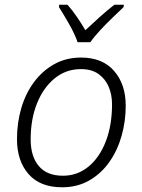

<svg xmlns="http://www.w3.org/2000/svg" viewBox="-20 -785 604 814"><path d="M243 9Q150 9 101 -47Q52 -103 52 -195Q52 -265 70.5 -327.5Q89 -390 125 -438Q161 -486 211 -513.5Q261 -541 324 -541Q414 -541 463.5 -484.5Q513 -428 513 -337Q513 -271 495.5 -209Q478 -147 443.5 -98Q409 -49 358.5 -20Q308 9 243 9ZM247 -40Q308 -40 355 -78.5Q402 -117 428.5 -185.5Q455 -254 455 -343Q455 -383 441 -416.5Q427 -450 398 -471Q369 -492 323 -492Q260 -492 212 -453Q164 -414 137 -347Q110 -280 110 -194Q110 -122 144.5 -81Q179 -40 247 -40ZM309 -606Q297 -641 273 -683Q249 -725 230 -755L231 -765H266Q286 -743 306 -713.5Q326 -684 342 -657Q371 -684 403 -713Q435 -742 465 -765H505L504 -755Q485 -737 457.5 -710.5Q430 -684 404 -656Q378 -628 363 -606Z"/></svg>

Font: Noto Sans Light
Style: Italic
Weight: 300
Italic angle: -12°
Designer: Monotype Design Team
Foundry: Monotype Imaging Inc.
Version: Version 2.013; ttfautohint (v1.8.4.7-5d5b)